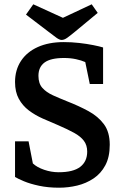

<svg xmlns="http://www.w3.org/2000/svg" viewBox="-20 -860 567 894"><path d="M255 14Q204 14 162 5Q120 -4 91.5 -16Q63 -28 50 -36V-202H113L133 -99Q152 -81 185.5 -69.5Q219 -58 253 -58Q321 -58 353.5 -83Q386 -108 386 -154Q386 -184 370.5 -204.5Q355 -225 325 -241.5Q295 -258 251 -277Q215 -292 179 -308Q143 -324 114 -346Q85 -368 67.5 -400Q50 -432 50 -478Q50 -534 77.5 -576Q105 -618 156 -641Q207 -664 277 -664Q313 -664 348.5 -660Q384 -656 414 -650Q444 -644 460 -639V-469H398L377 -571Q359 -579 333.5 -584.5Q308 -590 278 -590Q216 -590 187.5 -569Q159 -548 159 -507Q159 -471 177.5 -450.5Q196 -430 227 -416Q258 -402 293 -388Q347 -367 392 -342.5Q437 -318 464 -281.5Q491 -245 491 -186Q491 -129 470.5 -90.5Q450 -52 415.5 -29Q381 -6 339.5 4Q298 14 255 14ZM267 -674Q257 -674 242.5 -684.5Q228 -695 206 -712L101 -792L135 -840L273 -777L407 -840L435 -800L330 -713Q307 -694 293 -684Q279 -674 267 -674Z"/></svg>

Font: Faustina Light SemiBold
Style: Regular
Weight: 600
Version: Version 1.200